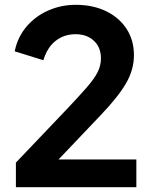

<svg xmlns="http://www.w3.org/2000/svg" viewBox="-20 -777 637 797"><path d="M46 0H546V-115H223L398 -299Q469 -373 502.5 -430Q536 -487 536 -548Q536 -610 505.5 -657Q475 -704 420.5 -730.5Q366 -757 294 -757Q234 -757 180.5 -733.5Q127 -710 90 -666.5Q53 -623 41 -564L160 -527Q176 -580 211 -607.5Q246 -635 294 -635Q340 -635 369.5 -608Q399 -581 399 -534Q399 -506 386 -479Q373 -452 340 -414Q307 -376 248 -314L46 -102Z"/></svg>

Font: Plus Jakarta Sans
Style: Bold
Weight: 700
Designer: Gumpita Rahayu
Foundry: Tokotype
Version: Version 2.004; ttfautohint (v1.8.3)